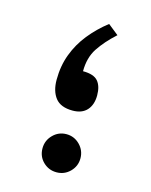

<svg xmlns="http://www.w3.org/2000/svg" viewBox="-86 -578 499 635"><g transform="rotate(15 163.5 -260.5)"><path d="M103 -65.4Q103 -37.6 122.1 -19Q141.1 -0.5 168 -0.5Q194.8 -0.5 213.9 -19.5Q232.9 -38.6 232.9 -65.4Q232.9 -92.3 213.9 -111.6Q194.8 -130.9 168 -130.9Q141.1 -130.9 122.1 -111.6Q103 -92.3 103 -65.4ZM245.6 -490.7 209.5 -519.5Q173.8 -491.7 146.7 -458Q119.6 -424.3 104.5 -384Q89.4 -343.8 89.4 -296.4Q89.4 -257.8 107.4 -234.6Q125.5 -211.4 166.5 -211.4Q198.7 -211.4 215.6 -230.2Q232.4 -249 232.4 -280.8Q232.4 -312.5 218 -329.3Q203.6 -346.2 166.5 -346.2Q166.5 -392.6 187.7 -425Q209 -457.5 245.6 -490.7Z"/></g></svg>

Font: Vazir Variable Regular
Style: Regular
Weight: 400
Designer: Saber Rastikerdar
Foundry: Saber Rastikerdar
Version: Version 30.1.0